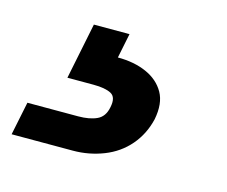

<svg xmlns="http://www.w3.org/2000/svg" viewBox="-144 -75 481 406"><g transform="rotate(15 96.5 127.5)"><path d="M84 47Q120 47 147 59Q174 71 187 94Q200 117 193 153Q185 187 163.5 212Q142 237 110 249.5Q78 262 43 262H-91L-76 189H35Q60 189 76 181.5Q92 174 96 153Q101 130 88 123Q75 116 49 116H-8L17 -7H95Z"/></g></svg>

Font: Albert Sans SemiBold
Style: Italic
Weight: 600
Italic angle: -11.25°
Designer: Andreas Rasmussen
Foundry: a.Foundry
Version: Version 1.025